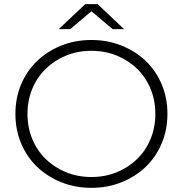

<svg xmlns="http://www.w3.org/2000/svg" viewBox="-20 -897 878 922"><path d="M419 5Q341 5 274 -22Q207 -49 158 -96Q109 -143 81.5 -208.5Q54 -274 54 -350Q54 -427 81.5 -492Q109 -557 158 -604Q207 -651 274 -678Q341 -705 419 -705Q497 -705 564 -678Q631 -651 680 -604Q729 -557 756.5 -492Q784 -427 784 -350Q784 -274 756.5 -208.5Q729 -143 680 -96Q631 -49 564 -22Q497 5 419 5ZM419 -47Q485 -47 541 -70Q597 -93 638.5 -133.5Q680 -174 703 -229.5Q726 -285 726 -350Q726 -415 703 -470.5Q680 -526 638.5 -566.5Q597 -607 541 -630Q485 -653 419 -653Q353 -653 297 -630Q241 -607 199.5 -566.5Q158 -526 135 -470.5Q112 -415 112 -350Q112 -285 135 -229.5Q158 -174 199.5 -133.5Q241 -93 297 -70Q353 -47 419 -47ZM317 -757H262L389 -877H449L576 -757H521L419 -843Z"/></svg>

Font: Montserrat-Alt1 Light
Style: Regular
Weight: 300
Designer: Differentunic
Foundry: Differentunic
Version: Version 7.222